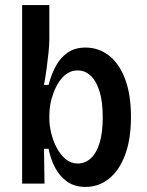

<svg xmlns="http://www.w3.org/2000/svg" viewBox="-20 -722 578 755"><path d="M316 13Q274 13 244.5 -7.5Q215 -28 197 -62Q179 -96 171 -137H153L155 0H67V-263V-702H174V-570Q174 -547 171 -517Q168 -487 163.5 -454Q159 -421 153 -388H171Q182 -430 200 -463Q218 -496 246.5 -515.5Q275 -535 316 -535Q368 -535 408.5 -503.5Q449 -472 472 -411Q495 -350 495 -262Q495 -176 472.5 -114.5Q450 -53 409.5 -20Q369 13 316 13ZM286 -79Q314 -79 336.5 -99Q359 -119 371.5 -159.5Q384 -200 384 -261Q384 -322 371.5 -362.5Q359 -403 337 -424Q315 -445 285 -445Q262 -445 244 -433Q226 -421 213 -401.5Q200 -382 191 -358.5Q182 -335 178 -312Q174 -289 174 -270V-256Q174 -229 181.5 -198Q189 -167 203.5 -140Q218 -113 238.5 -96Q259 -79 286 -79Z"/></svg>

Font: Bricolage Grotesque SemiCondensed Medium
Style: Regular
Weight: 500
Width: 4
Designer: Mathieu Triay
Foundry: Atelier Triay
Version: Version 1.001;gftools[0.9.33.dev8+g029e19f]